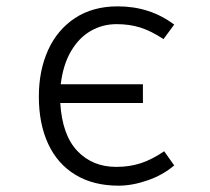

<svg xmlns="http://www.w3.org/2000/svg" viewBox="-20 -568 655 598"><path d="M522.6 -491.3 489.2 -446.2Q451.3 -471.3 417.4 -482.1Q383.6 -492.8 343.1 -492.8Q299 -492.8 262.3 -471.5Q225.6 -450.3 201 -408.2Q176.4 -366.2 169.2 -305.6H425.1V-247.2H167.7Q173.8 -147.2 221 -97.7Q268.2 -48.2 342.1 -48.2Q383.6 -48.2 418.7 -59.7Q453.8 -71.3 491.3 -96.9L522.6 -52.8Q487.2 -22.6 439.5 -6.2Q391.8 10.3 349.2 10.3Q270.8 10.3 214.9 -23.6Q159 -57.4 130 -120Q101 -182.6 101 -267.2Q101 -348.2 129.7 -411.8Q158.5 -475.4 213.8 -511.8Q269.2 -548.2 346.7 -548.2Q447.2 -548.2 522.6 -491.3Z"/></svg>

Font: Fira Code Fixed Light
Style: Regular
Weight: 300
Monospace: yes
Designer: Carrois Corporate, Edenspiekermann AG, Nikita Prokopov
Foundry: Carrois Corporate, Edenspiekermann AG, Nikita Prokopov
Version: Version 5.002